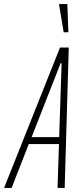

<svg xmlns="http://www.w3.org/2000/svg" viewBox="-59 -921 406 941"><path d="M-39 0 235 -688H278L258 0H223L230 -215H82L-2 0ZM96 -249H231L243 -611H238ZM253 -763 231 -896V-901H271L276 -768V-763Z"/></svg>

Font: Saira Ultra Condensed Thin
Style: Italic
Weight: 100
Width: 1
Italic angle: -12°
Designer: Hector Gatti with collaboration of the Omnibus-Type team
Foundry: Omnibus-Type
Version: Version 1.001; ttfautohint (v1.8)